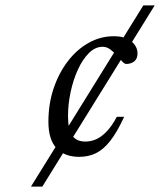

<svg xmlns="http://www.w3.org/2000/svg" viewBox="-20 -690 592 710"><path d="M94.5 0 510 -670H552L136.5 0ZM359.5 -517Q332 -517 308.5 -493.5Q285 -470 267.8 -432Q250.5 -394 241 -349Q231.5 -304 231.5 -261Q231.5 -209.5 247.5 -188Q263.5 -166.5 295.5 -166.5Q316 -166.5 335.5 -175Q355 -183.5 374.2 -203.5Q393.5 -223.5 412 -258H439Q413 -201 387.5 -168.8Q362 -136.5 334.2 -123.2Q306.5 -110 273 -110Q218.5 -110 188.8 -142Q159 -174 159 -240Q159 -305.5 178.2 -362.8Q197.5 -420 230.8 -463.5Q264 -507 307.8 -531.5Q351.5 -556 400 -556Q444.5 -556 466.5 -536.8Q488.5 -517.5 488.5 -492.5Q488.5 -473 477 -463.5Q465.5 -454 448 -453.5Q440.5 -453 431.5 -463.2Q422.5 -473.5 411.5 -485.5Q400.5 -497.5 387.8 -507.2Q375 -517 359.5 -517Z"/></svg>

Font: Newsreader Text
Style: Italic
Weight: 400
Italic angle: -17°
Designer: Hugues Gentile
Foundry: Production Type
Version: Version 1.001